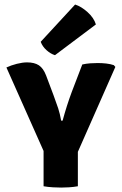

<svg xmlns="http://www.w3.org/2000/svg" viewBox="-20 -842 551 868"><path d="M352 -550.5Q370 -554.5 388.2 -555.8Q406.5 -557 421.5 -557Q441.5 -557 460.8 -554.8Q480 -552.5 494.5 -547.5L501.5 -539.5L332 -155.5V0Q312.5 3.5 292 4.8Q271.5 6 256.5 6Q242.5 6 219.5 4.8Q196.5 3.5 177 0V-159.5L9 -537Q30.5 -547 56.2 -553.5Q82 -560 102.5 -560Q135.5 -560 155.8 -546.8Q176 -533.5 188.5 -500.5L222 -411.5Q235.5 -375.5 243.2 -351.8Q251 -328 256.5 -296.5H263Q281.5 -365 304.5 -426.5ZM319.5 -821.5Q347 -813 375.8 -787.2Q404.5 -761.5 413.5 -731.5L228.5 -592.5Q209 -598.5 190.5 -615Q172 -631.5 164 -653Z"/></svg>

Font: Signika SC
Style: Bold
Weight: 700
Designer: Anna Giedryś
Foundry: Anna Giedryś
Version: Version 2.000; ttfautohint (v1.8.3) -l 8 -r 50 -G 200 -x 9 -